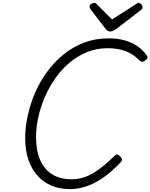

<svg xmlns="http://www.w3.org/2000/svg" viewBox="-20 -1303 1051 1342"><path d="M469 19Q397 19 339.5 -5.5Q282 -30 241 -76.5Q200 -123 178 -188.5Q156 -254 156 -337Q156 -412 173.5 -493Q191 -574 224.5 -652.5Q258 -731 308 -799.5Q358 -868 423 -921.5Q488 -975 567.5 -1005Q647 -1035 741 -1035Q801 -1035 851 -1021Q901 -1007 940.5 -980Q980 -953 1006 -915Q1014 -904 1010 -896Q1006 -888 993 -879Q982 -871 973.5 -871Q965 -871 952 -883Q926 -910 894 -928.5Q862 -947 821.5 -956.5Q781 -966 730 -966Q656 -966 590 -939.5Q524 -913 468.5 -867Q413 -821 369.5 -760Q326 -699 295.5 -629.5Q265 -560 248.5 -487.5Q232 -415 232 -346Q232 -275 248 -220Q264 -165 295.5 -127Q327 -89 373.5 -69.5Q420 -50 480 -50Q522 -50 560 -61.5Q598 -73 634.5 -95Q671 -117 707 -147Q743 -177 781 -214Q792 -225 801.5 -222.5Q811 -220 820 -209Q832 -197 832.5 -188Q833 -179 823 -168Q760 -102 700 -60.5Q640 -19 582 0Q524 19 469 19ZM949 -1283Q959 -1283 967.5 -1273.5Q976 -1264 976 -1254Q976 -1246 973.5 -1242Q971 -1238 966 -1234L794 -1101Q781 -1092 771 -1087.5Q761 -1083 749 -1083Q739 -1083 731 -1088.5Q723 -1094 716 -1104L613 -1238Q609 -1245 607.5 -1249Q606 -1253 606 -1258Q606 -1269 618 -1276Q630 -1283 639 -1283Q647 -1283 651 -1279Q655 -1275 661 -1269L763 -1167L924 -1270Q931 -1274 937 -1278.5Q943 -1283 949 -1283Z"/></svg>

Font: Playwrite CO Light
Style: Regular
Weight: 300
Version: Version 1.002